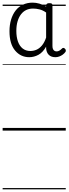

<svg xmlns="http://www.w3.org/2000/svg" viewBox="-20 -991 520 1457"><path d="M202 -557Q137 -557 94.5 -607.5Q52 -658 52 -754Q52 -802 64 -842Q76 -882 98.5 -911Q121 -940 154 -955.5Q187 -971 228 -971Q253 -971 279 -963.5Q305 -956 330 -941V-952Q332 -960 337.5 -963.5Q343 -967 355 -967Q368 -967 373 -963.5Q378 -960 378 -951V-642Q378 -628 382 -619Q386 -610 393 -605.5Q400 -601 410 -601Q420 -601 430 -606.5Q440 -612 452 -624Q456 -628 462 -627.5Q468 -627 473 -621Q479 -616 479.5 -608.5Q480 -601 476 -596Q468 -585 455.5 -576Q443 -567 429 -562Q415 -557 400 -557Q368 -557 350 -575Q332 -593 330 -625Q330 -627 330 -630.5Q330 -634 330 -637Q305 -593 271.5 -575Q238 -557 202 -557ZM104 -756Q104 -711 116 -676.5Q128 -642 152 -623Q176 -604 211 -604Q234 -604 256.5 -613.5Q279 -623 298 -645.5Q317 -668 330 -706V-896Q304 -914 279 -920Q254 -926 231 -926Q202 -926 179 -915Q156 -904 139.5 -882.5Q123 -861 113.5 -829.5Q104 -798 104 -756ZM0 436H479V446H0ZM0 -20H479V0H0ZM0 -505H479V-500H0ZM0 -956H479V-946H0Z"/></svg>

Font: Playwrite HU Guides
Style: Regular
Weight: 400
Designer: Veronika Burian, José Scaglione
Foundry: TypeTogether
Version: Version 1.003